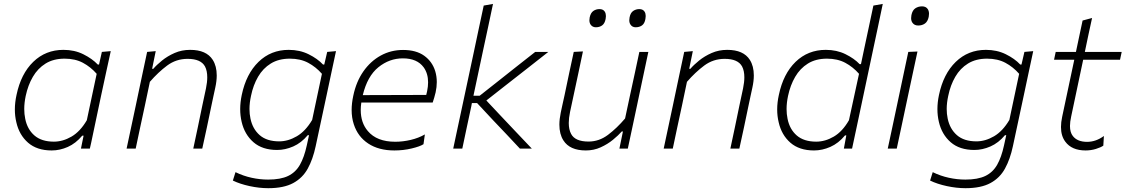

<svg xmlns="http://www.w3.org/2000/svg" viewBox="-20 -760 5757 982"><path d="M394 0Q396.5 -13.5 399.5 -27L407.5 -66H400.5Q367.5 -26.5 326.8 -8.5Q286 9.5 244.5 9.5Q169 9.5 123.5 -30.2Q78 -70 63.5 -135Q56 -166 56 -200Q56 -236 64.5 -274.5Q87 -382.5 150.2 -443.8Q213.5 -505 304.5 -505Q361 -505 406.2 -482.5Q451.5 -460 480 -430H486.5L501 -494.5L546.5 -498.5Q534 -440.5 522 -386.5Q509.5 -332 497 -270.5L446 -28.5Q443 -14 439.5 0ZM255.5 -35.5Q301.5 -35.5 346 -61.5Q390.5 -87.5 424 -145L474.5 -382.5Q444 -417.5 404.2 -438.8Q364.5 -460 310.5 -460Q253.5 -460 213.2 -435Q173 -410 148 -367Q123 -324 111.5 -269.5Q104 -234 104 -202.5Q104 -176.5 109 -152.5Q119.5 -99 156 -67.2Q192.5 -35.5 255.5 -35.5Z M627.5 0Q639.5 -56 650.5 -108Q661.5 -160 674.5 -220.5L685 -270.5Q694.5 -316 706.8 -373.8Q719 -431.5 732.5 -494.5L776.5 -498.5L758 -408H764Q780.5 -427.5 808.5 -450.2Q836.5 -473 873 -489Q909.5 -505 952.5 -505Q1035.5 -505 1068 -454Q1088.5 -422 1088.5 -374Q1088.5 -345.5 1081 -311.5Q1076.5 -290.5 1072 -270Q1067.5 -249 1061.5 -220.5Q1049 -160 1038 -108Q1026.5 -56 1014.5 0H968.5Q980.5 -56.5 991.5 -108Q1002 -159.5 1014.5 -219L1033.5 -308Q1040 -339.5 1040 -364.5Q1040 -398 1028.5 -420Q1007.5 -459 939.5 -459Q881 -459 835 -424.8Q789 -390.5 746.5 -341.5L721 -220Q708 -159.5 696.8 -107.8Q685.5 -56 674 0Z M1352 202.5Q1306 202.5 1256.5 191.8Q1207 181 1171 163.5L1184.5 120.5Q1224.5 140 1267 149.2Q1309.5 158.5 1351.5 158.5Q1415 158.5 1453.5 140Q1492 121.5 1514 82.8Q1536 44 1549 -16L1560.5 -68.5H1554Q1521 -29 1479.8 -11Q1438.5 7 1397.5 7Q1322 7 1276.5 -32.5Q1231 -72 1216 -136.5Q1208.5 -168 1208.5 -202Q1208.5 -237 1216.5 -274.5Q1239 -382 1302.2 -443.5Q1365.5 -505 1456.5 -505Q1513 -505 1558.5 -482.5Q1604 -460 1632 -430H1638.5L1653.5 -494.5L1698.5 -498.5Q1686 -440.5 1674.5 -386.5Q1663 -332 1650 -271L1594.5 -12Q1580.5 54 1554.2 102Q1528 150 1479.8 176.2Q1431.5 202.5 1352 202.5ZM1408 -37Q1453.5 -37 1498 -63Q1542.5 -89 1576.5 -146.5L1626.5 -382.5Q1596 -417.5 1556.2 -438.8Q1516.5 -460 1462.5 -460Q1405.5 -460 1365.2 -435.2Q1325 -410.5 1300 -367.5Q1275 -324.5 1264 -270.5Q1256 -234.5 1256 -202.5Q1256 -177 1261 -153.5Q1272 -100.5 1308.2 -68.8Q1344.5 -37 1408 -37Z M1997 9.5Q1917 9.5 1863.5 -25.8Q1810 -61 1789.5 -124.5Q1778.5 -158 1778.5 -197.5Q1778.5 -232 1787 -271Q1802 -342.5 1838.5 -394.8Q1875 -447 1927.2 -475.8Q1979.5 -504.5 2041.5 -504.5Q2108.5 -504.5 2149.8 -474.8Q2191 -445 2206 -396Q2214 -369.5 2214 -340Q2214 -315 2208 -287.5Q2205.5 -275.5 2201 -261Q2196.5 -246.5 2193 -235.5H1828Q1825 -215.5 1825 -197.5Q1825 -132 1861.5 -89.5Q1907.5 -35 2001.5 -35Q2040.5 -35 2080.8 -44.5Q2121 -54 2153 -72.5L2146 -22.5Q2128.5 -11 2086 -0.8Q2043.5 9.5 1997 9.5ZM2040.5 -461.5Q1971.5 -461.5 1915.2 -416Q1859 -370.5 1835.5 -273.5L2160 -274.5Q2162.5 -284.5 2164.5 -293.5Q2169.5 -317.5 2169.5 -339Q2169.5 -384 2147 -415.5Q2113.5 -461.5 2040.5 -461.5Z M2298 0Q2310 -55.5 2321 -108Q2332 -160 2345 -220L2403.5 -494Q2417 -557.5 2429.5 -617Q2442 -676.5 2454 -731.5L2501.5 -740Q2488.5 -678.5 2475.8 -618.5Q2463 -558.5 2449 -494L2401.5 -270.5H2433.5L2533 -349Q2579 -385.5 2625.2 -422Q2671.5 -458.5 2717.5 -494.5H2784.5Q2729.5 -451.5 2675 -408.5L2565 -322.5L2467.5 -246L2537.5 -171.5Q2578 -128.5 2618.8 -85.5Q2659.5 -42.5 2700 0H2639Q2605 -36 2571.5 -72Q2537.5 -107.5 2503.5 -143.5L2420 -233H2393.5L2390.5 -216.5Q2377.5 -156.5 2366.8 -105.8Q2356 -55 2344.5 0Z M2976.5 9.5Q2894 9.5 2861.5 -42Q2841 -74 2841 -122.5Q2841 -150.5 2848 -184Q2852.5 -205.5 2856.8 -225Q2861 -244.5 2867 -271Q2880 -334 2891.2 -386.5Q2902.5 -439 2914.5 -494.5L2961.5 -497Q2949.5 -441 2938.5 -388Q2927 -334.5 2914 -273.5L2895.5 -187Q2889 -156 2889 -131Q2889 -97.5 2901 -75Q2921.5 -36 2990 -36Q3044 -36 3089.5 -70.2Q3135 -104.5 3177 -154L3202.5 -273.5Q3215.5 -333.5 3227 -386.5Q3238 -439 3250 -494.5H3296Q3284 -439 3273 -386Q3262 -333 3248.5 -270.5L3238 -220.5Q3224.5 -159 3214 -107.5Q3203 -56 3191 0H3148L3166 -87.5H3160Q3143 -68 3115.2 -45.2Q3087.5 -22.5 3052.2 -6.5Q3017 9.5 2976.5 9.5ZM3231 -620.5Q3213.5 -620.5 3204.5 -634.5Q3198.5 -643.5 3198.5 -656.5Q3198.5 -663 3200 -671Q3204.5 -694.5 3218.5 -704Q3232.5 -713.5 3250 -713.5Q3268.5 -713.5 3277 -700Q3282.5 -691 3282.5 -678Q3282.5 -671 3281 -663Q3277 -639.5 3263.5 -630Q3250 -620.5 3231 -620.5ZM3027.5 -620.5Q3010 -620.5 3000.5 -634.5Q2994.5 -643.5 2994.5 -656.5Q2994.5 -663 2996 -671Q3001 -694.5 3014.8 -704Q3028.5 -713.5 3046.5 -713.5Q3065 -713.5 3073.5 -700Q3079 -690.5 3079 -677.5Q3079 -670.5 3077.5 -663Q3073 -639.5 3059.5 -630Q3046 -620.5 3027.5 -620.5Z M3374.5 0Q3386.5 -56 3397.5 -108Q3408.5 -160 3421.5 -220.5L3432 -270.5Q3441.5 -316 3453.8 -373.8Q3466 -431.5 3479.5 -494.5L3523.5 -498.5L3505 -408H3511Q3527.5 -427.5 3555.5 -450.2Q3583.5 -473 3620 -489Q3656.5 -505 3699.5 -505Q3782.5 -505 3815 -454Q3835.5 -422 3835.5 -374Q3835.5 -345.5 3828 -311.5Q3823.5 -290.5 3819 -270Q3814.5 -249 3808.5 -220.5Q3796 -160 3785 -108Q3773.5 -56 3761.5 0H3715.5Q3727.5 -56.5 3738.5 -108Q3749 -159.5 3761.5 -219L3780.5 -308Q3787 -339.5 3787 -364.5Q3787 -398 3775.5 -420Q3754.5 -459 3686.5 -459Q3628 -459 3582 -424.8Q3536 -390.5 3493.5 -341.5L3468 -220Q3455 -159.5 3443.8 -107.8Q3432.5 -56 3421 0Z M4143.5 9.5Q4068 9.5 4022.5 -30.2Q3977 -70 3962.5 -135Q3955 -166 3955 -200Q3955 -236 3963.5 -274.5Q3986 -382.5 4049.2 -443.8Q4112.5 -505 4203.5 -505Q4259.5 -505 4304.2 -483Q4349 -461 4376.5 -432H4383.5L4396.5 -494Q4410 -556 4422.5 -616Q4435 -676 4447 -731.5L4495 -740Q4482 -679 4469.5 -618.5Q4456.5 -558 4443 -494L4385 -220.5Q4371.5 -158.5 4361 -107.5Q4350 -56 4338 0H4296L4308.5 -67.5H4302Q4268.5 -27 4227 -8.8Q4185.5 9.5 4143.5 9.5ZM4154.5 -35.5Q4200.5 -35.5 4244.8 -61.5Q4289 -87.5 4322 -145L4373.5 -382.5Q4343 -417.5 4303.2 -438.8Q4263.5 -460 4209.5 -460Q4152.5 -460 4112.2 -435Q4072 -410 4047 -367Q4022 -324 4010.5 -269.5Q4003 -234 4003 -202.5Q4003 -176.5 4008 -152.5Q4018.5 -99 4055 -67.2Q4091.5 -35.5 4154.5 -35.5Z M4520.5 0Q4532.5 -57 4543.5 -107.5Q4554 -158.5 4567.5 -220.5L4578 -270Q4591.5 -333 4602.5 -386Q4613.5 -439 4625.5 -494.5L4672.5 -496.5Q4660 -439 4649 -387Q4638 -334.5 4624 -270L4613.5 -220.5Q4600.5 -159 4589.5 -107.5Q4578.5 -56 4566.5 0ZM4676 -629.5Q4656.5 -629.5 4646.5 -644Q4640 -653.5 4640 -667.5Q4640 -674.5 4641.5 -682.5Q4646.5 -707.5 4661.5 -717.5Q4676.5 -727.5 4696 -727.5Q4716 -727.5 4725.5 -713Q4731.5 -703 4731.5 -689.5Q4731.5 -682.5 4730 -674Q4725 -650 4710.8 -639.8Q4696.5 -629.5 4676 -629.5Z M4918 202.5Q4872 202.5 4822.5 191.8Q4773 181 4737 163.5L4750.5 120.5Q4790.5 140 4833 149.2Q4875.5 158.5 4917.5 158.5Q4981 158.5 5019.5 140Q5058 121.5 5080 82.8Q5102 44 5115 -16L5126.5 -68.5H5120Q5087 -29 5045.8 -11Q5004.5 7 4963.5 7Q4888 7 4842.5 -32.5Q4797 -72 4782 -136.5Q4774.5 -168 4774.5 -202Q4774.5 -237 4782.5 -274.5Q4805 -382 4868.2 -443.5Q4931.5 -505 5022.5 -505Q5079 -505 5124.5 -482.5Q5170 -460 5198 -430H5204.5L5219.5 -494.5L5264.5 -498.5Q5252 -440.5 5240.5 -386.5Q5229 -332 5216 -271L5160.5 -12Q5146.5 54 5120.2 102Q5094 150 5045.8 176.2Q4997.5 202.5 4918 202.5ZM4974 -37Q5019.5 -37 5064 -63Q5108.5 -89 5142.5 -146.5L5192.5 -382.5Q5162 -417.5 5122.2 -438.8Q5082.5 -460 5028.5 -460Q4971.5 -460 4931.2 -435.2Q4891 -410.5 4866 -367.5Q4841 -324.5 4830 -270.5Q4822 -234.5 4822 -202.5Q4822 -177 4827 -153.5Q4838 -100.5 4874.2 -68.8Q4910.5 -37 4974 -37Z M5532.5 9.5Q5461.5 9.5 5428.5 -35.5Q5406.5 -65 5406.5 -110.5Q5406.5 -134.5 5412.5 -162.5Q5431 -250.5 5447 -325Q5463 -399.5 5474.5 -454.5H5371L5379.5 -494.5H5483Q5492 -537 5500 -575Q5508 -613 5517 -655L5565.5 -668L5546.5 -580.5Q5538.5 -542 5528.5 -494.5H5717L5708.5 -454.5H5520L5458.5 -163.5Q5452.5 -136.5 5452.5 -115.5Q5452.5 -83 5467 -64.5Q5490 -34.5 5540 -34.5Q5585 -34.5 5626 -64.5L5623 -15Q5610 -6 5584.8 1.8Q5559.5 9.5 5532.5 9.5Z"/></svg>

Font: Heraclito ExtraLight
Style: Italic
Weight: 200
Italic angle: -12°
Designer: Kostas Bartsokas (font) & Cristiano Sobral (main changes)
Foundry: Kostas Bartsokas (font) & Cristiano Sobral (main changes)
Version: Version 1.00;July 8, 2020;FontCreator 13.0.0.2655 64-bit